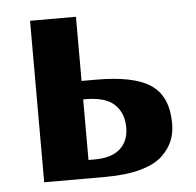

<svg xmlns="http://www.w3.org/2000/svg" viewBox="-40 -481 532 521"><g transform="rotate(-5 226.0 -220.0)"><path d="M185.1 -214.8V-49.8H202.1Q248 -49.8 271.5 -70.8Q294.9 -91.8 294.9 -128.9Q294.9 -168 270.5 -191.4Q246.1 -214.8 191.9 -214.8ZM419.9 -128.9Q419.9 -103.5 411.6 -82.5Q403.3 -61.5 383.3 -42Q363.3 -22.5 323.5 -11.2Q283.7 0 227.1 0H60.1V-439.9H185.1V-265.1H225.1Q329.1 -265.1 374.5 -233.4Q419.9 -201.7 419.9 -128.9Z"/></g></svg>

Font: Pfennig
Style: Bold
Weight: 700
Version: Version 20120410 ; ttfautohint (v0.8)